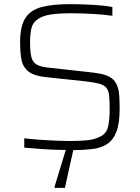

<svg xmlns="http://www.w3.org/2000/svg" viewBox="-20 -716 674 926"><path d="M332 8Q295 8 253 6.5Q211 5 170 2Q129 -1 97 -4V-49Q131 -45 171.5 -42Q212 -39 251 -37.5Q290 -36 318 -36Q370 -36 404.5 -40Q439 -44 467 -59Q495 -74 502 -108.5Q509 -143 509 -185Q509 -228 506.5 -253.5Q504 -279 493 -292.5Q482 -306 458 -312.5Q434 -319 390 -324L210 -343Q145 -349 117.5 -371Q90 -393 83.5 -428.5Q77 -464 77 -512Q77 -591 103 -630Q129 -669 182.5 -682.5Q236 -696 317 -696Q374 -696 431.5 -692.5Q489 -689 522 -682V-640Q481 -646 425 -649Q369 -652 323 -652Q262 -652 224 -646Q186 -640 163 -624Q138 -608 131.5 -579.5Q125 -551 125 -511Q125 -465 131.5 -440Q138 -415 158 -404Q178 -393 220 -389L393 -370Q435 -366 466 -360Q497 -354 517.5 -339.5Q538 -325 548 -295Q554 -276 555.5 -250Q557 -224 557 -190Q557 -120 541 -79.5Q525 -39 495.5 -20.5Q466 -2 424.5 3Q383 8 332 8ZM243 190V185L305 -18H338V-13L293 190Z"/></svg>

Font: Saira ExtraLight
Style: Regular
Weight: 200
Designer: Hector Gatti with collaboration of the Omnibus-Type team
Foundry: Omnibus-Type
Version: Version 1.100; ttfautohint (v1.8.3)